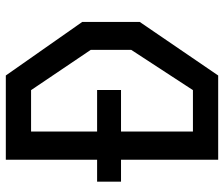

<svg xmlns="http://www.w3.org/2000/svg" viewBox="-75 -695 770 660"><g transform="rotate(-90 310.0 -365.0)"><path d="M15.5 -416.2H330.7V-334H15.5ZM126.3 -86.8H330.2L468.5 -298.8V-438.2L330.2 -643.2H126.3L131.3 -730H380.5L564.7 -467.2V-269.8L380.5 0H131.3ZM91 -730H187.8V0H91Z"/></g></svg>

Font: Monaspace Krypton Var ExLight
Style: Regular
Weight: 200
Designer: Riley Cran and the Lettermatic Team
Version: Version 1.200 (Monaspace Krypton Var)